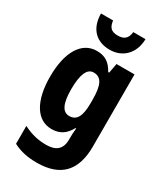

<svg xmlns="http://www.w3.org/2000/svg" viewBox="-245 -873 1039 1210"><g transform="rotate(30 274.5 -268.5)"><path d="M440 -777H351C346 -726 319 -709 277 -709C231 -709 210 -727 204 -777H116C117 -667 179 -606 277 -606C371 -606 438 -673 440 -777ZM213 -560C104 -560 37 -454 37 -272C37 -94 103 10 209 10C271 10 309 -18 338 -71H343C340 -48 339 -17 339 4V13C339 84 298 113 230 113C171 113 121 101 63 72V202C113 228 166 240 235 240C412 240 491 146 491 -25V-550H360L347 -480H340C309 -536 272 -560 213 -560ZM263 -432C320 -432 342 -385 342 -280V-254C342 -160 319 -117 265 -117C216 -117 192 -166 192 -270C192 -378 216 -432 263 -432Z"/></g></svg>

Font: Noto Sans Georgian Condensed ExtraBold
Style: Regular
Weight: 800
Width: 3
Designer: Monotype Design Team, Akaki Razmadze
Foundry: Google LLC
Version: Version 2.005